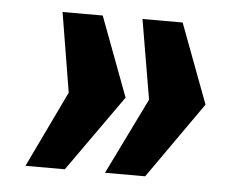

<svg xmlns="http://www.w3.org/2000/svg" viewBox="-38 -495 614 481"><g transform="rotate(5 269.5 -255.0)"><path d="M242 -59 336 -251 302 -451H403L478 -251L343 -59ZM42 -59 134 -251 101 -451H202L277 -251L141 -59Z"/></g></svg>

Font: Public Sans Thin Black
Style: Italic
Weight: 900
Italic angle: -8°
Version: Version 2.001